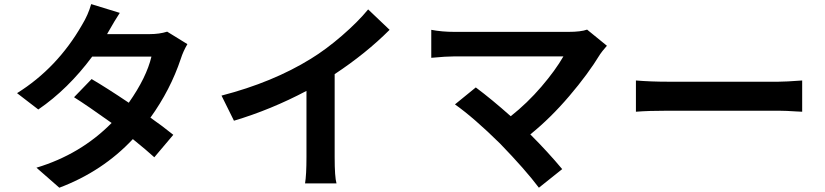

<svg xmlns="http://www.w3.org/2000/svg" viewBox="-20 -835 3946 918"><path d="M418 -457Q488.3 -416 595.7 -343.8Q680.7 -464.8 704.1 -564.5H420.9Q305.7 -409.2 163.1 -311.5L61.5 -389.6Q253.9 -509.8 372.1 -715.8Q401.4 -763.7 416 -815.4L552.7 -773.4Q531.2 -741.2 494.1 -675.8Q494.1 -674.8 493.2 -673.8L492.2 -671.9H696.3Q742.2 -671.9 779.3 -683.6L876 -624Q855.5 -588.9 844.7 -554.7Q794.9 -405.3 699.2 -272.5Q756.8 -232.4 808.6 -190.4L717.8 -83Q681.6 -116.2 615.2 -169.9Q470.7 -15.6 263.7 62.5L154.3 -33.2Q365.2 -96.7 513.7 -247.1Q397.5 -330.1 334 -370.1Z M1039.1 -377.9Q1284.2 -441.4 1465.8 -553.7Q1539.1 -598.6 1615.2 -664.6Q1691.4 -730.5 1740.2 -790L1842.8 -692.4Q1729.5 -579.1 1580.1 -480.5V-84Q1580.1 11.7 1588.9 42H1438.5Q1445.3 1 1445.3 -84V-400.4Q1275.4 -310.5 1098.6 -257.8Z M2881.8 -616.2Q2855.5 -585.9 2849.6 -576.2Q2792 -481.4 2702.1 -376Q2612.3 -270.5 2515.6 -192.4Q2599.6 -108.4 2668 -26.4L2556.6 62.5Q2491.2 -24.4 2371.1 -148.4Q2246.1 -271.5 2155.3 -335.9L2254.9 -417Q2332 -359.4 2421.9 -279.3Q2501 -341.8 2568.4 -420.4Q2635.7 -499 2673.8 -565.4H2153.3Q2113.3 -565.4 2042 -558.6V-692.4Q2092.8 -682.6 2153.3 -682.6H2698.2Q2756.8 -682.6 2787.1 -693.4Z M3020.5 -450.2Q3090.8 -444.3 3175.8 -444.3H3701.2Q3736.3 -444.3 3815.4 -450.2V-300.8Q3808.6 -300.8 3786.6 -302.2Q3764.6 -303.7 3742.2 -304.7Q3719.7 -305.7 3701.2 -305.7H3175.8Q3081.1 -305.7 3020.5 -300.8Z"/></svg>

Font: Min Sans Bold
Style: Regular
Weight: 700
Designer: Jinseong-Kim, NotoSansCJK, Nunito
Foundry: Jinseong-Kim
Version: Version 1.400;Glyphs 3.1.2 (3151)